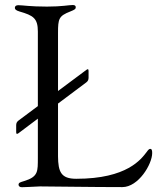

<svg xmlns="http://www.w3.org/2000/svg" viewBox="-20 -754 640 777"><path d="M54.7 -214.8 133.2 -273.8V-114.7C132.8 -61.1 136 -38.7 76.7 -21C62.1 -16.3 55.4 -15.3 55 -6.4C55.4 -1.1 59.3 3.9 68.9 3.6C81 3.9 102.6 1.8 141.7 0.4C214.1 0.7 349.1 3.2 475.1 3.2C540.1 3.2 595.9 -89.5 595.9 -134.6C595.9 -146.3 593.8 -151.6 588.1 -151.6C583.8 -151.6 579.5 -147.4 574.6 -140.3C551.8 -110.4 495.4 -30.5 288.4 -30.5C226.2 -30.5 215.6 -59.3 214.8 -121.1V-334.9L329.5 -420.8C335.9 -425.8 338.1 -430.8 338.4 -438.9V-466.6C338.1 -474.8 336.3 -475.9 329.5 -471.2L214.8 -385.7V-620.4C214.8 -678.3 217.7 -689.3 264.9 -707.7C282.7 -714.8 286.6 -717.7 286.6 -724.8C286.6 -730.5 282.7 -733.7 274.5 -733.7C258.9 -733.7 230.8 -727.3 170.1 -727.3C100.9 -727.3 71.4 -733 54 -733C44.7 -733 40.1 -728.7 40.1 -722.3C40.1 -716.6 43.7 -712 59.3 -707.4C114.3 -691.4 133.2 -680.4 133.2 -626.4V-324.6L54.7 -266C48.3 -261 45.8 -256 45.5 -247.9V-219.5C45.8 -211.3 47.9 -210.2 54.7 -214.8Z"/></svg>

Font: Margiela Serif
Style: Regular
Weight: 400
Designer: Andreas Faust, Stefan Endress
Version: Version 1.002;FEAKit 1.0